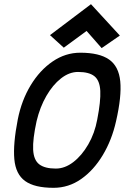

<svg xmlns="http://www.w3.org/2000/svg" viewBox="-20 -884 640 918"><path d="M236 14Q145 14 100 -18.5Q55 -51 48.5 -123Q42 -195 65 -313Q83 -404 126.5 -476Q170 -548 231.5 -590Q293 -632 364 -632Q455 -632 501.5 -599.5Q548 -567 555 -495Q562 -423 535 -305Q515 -215 471.5 -142.5Q428 -70 368 -28Q308 14 236 14ZM247 -78Q290 -78 330.5 -109Q371 -140 402 -193.5Q433 -247 445 -313Q462 -400 459.5 -449.5Q457 -499 431.5 -519.5Q406 -540 353 -540Q311 -540 271.5 -509Q232 -478 201.5 -425Q171 -372 155 -305Q136 -218 138.5 -168.5Q141 -119 167.5 -98.5Q194 -78 247 -78ZM466 -654 394 -736 285 -656 219 -716 415 -864 553 -714Z"/></svg>

Font: Victor Mono Thin
Style: Italic
Weight: 100
Italic angle: -12°
Monospace: yes
Designer: Rune Bjørnerås
Version: Version 1.561;gftools[0.9.30]